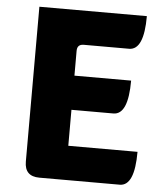

<svg xmlns="http://www.w3.org/2000/svg" viewBox="-53 -793 736 840"><g transform="rotate(5 315.0 -372.5)"><path d="M151 0Q86 0 86 -65V-745H558Q558 -596 493 -596H294Q265 -596 265 -567V-458H514Q514 -308 449 -308H265V-150H569Q569 0 504 0Z"/></g></svg>

Font: Swei Half Moon CJK SC
Style: Black
Weight: 900
Version: Version 2.071